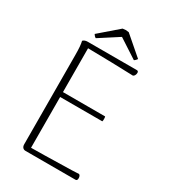

<svg xmlns="http://www.w3.org/2000/svg" viewBox="-204 -951 936 1053"><g transform="rotate(30 263.5 -424.5)"><path d="M458 -16Q458 0 447 0H130Q119 0 112.5 -7.5Q106 -15 106 -28L104 -592Q104 -651 97 -678Q107 -689 127 -689H438Q448 -689 448 -677Q448 -669 444 -661.5Q440 -654 434 -652Q300 -657 146 -659L147 -382H414Q416 -377 416 -366Q416 -356 414 -351H147L148 -30Q196 -30 401 -35Q433 -37 448 -37Q453 -35 455.5 -29Q458 -23 458 -16ZM413 -745Q411 -741 405.5 -735.5Q400 -730 396 -728L276 -806L155 -728Q150 -730 145 -735.5Q140 -741 138 -745L256 -847Q268 -849 275 -849Q283 -849 295 -847Z"/></g></svg>

Font: Arima Madurai ExtraLight
Style: Regular
Weight: 275
Designer: Joana Correia and Natanael Gama
Foundry: NDISCOVER
Version: Version 1.019